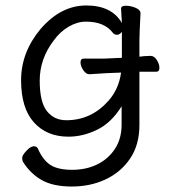

<svg xmlns="http://www.w3.org/2000/svg" viewBox="-20 -506 620 701"><path d="M489 -299Q498 -300 506 -301Q522 -302 529 -302H530Q543 -302 552.5 -287Q562 -272 562 -258Q562 -244 550 -244H489V-50Q489 23 455 73Q421 123 365.5 149Q310 175 242 175Q174 175 132.5 151.5Q91 128 64 85Q61 80 61 70.5Q61 61 76.5 44.5Q92 28 103.5 28Q115 28 119 38Q137 79 164.5 96.5Q192 114 243.5 114Q295 114 335.5 94Q376 74 400 37Q424 0 424 -51V-118Q387 -58 335 -32.5Q283 -7 230 -7Q151 -7 104 -59Q57 -111 57 -213Q57 -315 128 -400Q202 -486 295 -486Q388 -486 425 -422L422 -475Q422 -485 439.5 -485Q457 -485 475 -477.5Q493 -470 493 -458V-457Q489 -381 489 -358ZM422 -241 371 -239 307 -235H306Q294 -235 284 -250Q274 -265 274 -278.5Q274 -292 286 -292H360L425 -295V-390Q417 -379 407.5 -379Q398 -379 393 -385Q362 -427 294 -427Q262 -427 230.5 -408.5Q199 -390 176 -358Q125 -291 125 -212Q125 -133 151.5 -100Q178 -67 222 -67Q313 -67 376 -138Q414 -181 422 -241Z"/></svg>

Font: QiushuiShotai
Style: Regular
Weight: 600
Designer: Fontworks Inc.
Foundry: Fontworks Inc.
Version: Version 1.250